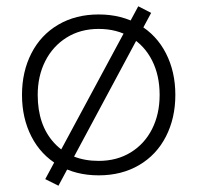

<svg xmlns="http://www.w3.org/2000/svg" viewBox="-20 -544 628 611"><path d="M50 -242Q50 -316 80 -374.5Q110 -433 165.5 -465.5Q221 -498 294 -498Q367 -498 422.5 -465.5Q478 -433 508 -374.5Q538 -316 538 -242Q538 -168 508 -109.5Q478 -51 422.5 -18.5Q367 14 294 14Q221 14 165.5 -18.5Q110 -51 80 -109.5Q50 -168 50 -242ZM100 -242Q100 -146 152.5 -89Q205 -32 294 -32Q352 -32 396 -59Q440 -86 464 -133.5Q488 -181 488 -242Q488 -304 464 -351.5Q440 -399 396 -425.5Q352 -452 294 -452Q236 -452 192 -424.5Q148 -397 124 -349.5Q100 -302 100 -242ZM461 -503 166 47 124 26 420 -524Z"/></svg>

Font: Space Grotesk Variable
Style: Regular
Weight: 400
Designer: Florian Karsten (Space Grotesk), Colophon Foundry (Space Mono)
Foundry: Florian Karsten
Version: Version 1.106